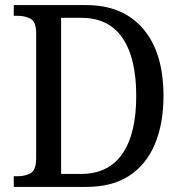

<svg xmlns="http://www.w3.org/2000/svg" viewBox="-20 -734 715 754"><path d="M34 0V-42H50Q80 -42 101 -54.5Q122 -67 122 -113V-604Q122 -648 100.5 -660Q79 -672 48 -672H34V-714H319Q462 -714 542 -621Q622 -528 622 -357Q622 -248 588 -167.5Q554 -87 487 -43.5Q420 0 319 0ZM298 -51Q406 -51 460.5 -130Q515 -209 515 -357Q515 -506 461 -585Q407 -664 299 -664H220V-51Z"/></svg>

Font: Noto Serif Sinhala SemiCondensed
Style: Regular
Weight: 400
Width: 4
Designer: Jelle Bosma - Monotype Design Team
Foundry: Monotype Imaging Inc.
Version: Version 2.007; ttfautohint (v1.8.4.7-5d5b)